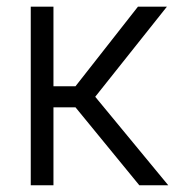

<svg xmlns="http://www.w3.org/2000/svg" viewBox="-20 -550 530 570"><path d="M71.3 -530.3H138.7V-293.9H204.1L389.6 -530.3H475.6L262.7 -262.7L479.5 0H393.6L204.1 -231.4H138.7V0H71.3Z"/></svg>

Font: Pretendard Std Light
Style: Regular
Weight: 300
Designer: Base glyphs from Inter by Rasmus Andersson; Hangeul glyphs from Noto Sans CJK(Source Han Sans) by Jang Soo-young and Kan
Foundry: Kil Hyung-jin
Version: Version 1.309